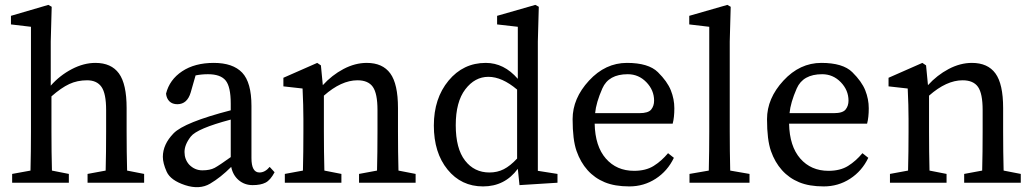

<svg xmlns="http://www.w3.org/2000/svg" viewBox="-20 -749 4234 787"><path d="M570.8 0H338.9V-36.1L413.1 -49.8Q415 -124 415 -210V-297.9Q415 -365.7 396 -392.8Q377 -419.9 336.9 -419.9Q296.9 -419.9 263.9 -404.5Q231 -389.2 190.9 -354V-210Q190.9 -126 192.9 -49.8L262.2 -36.1V0H29.8V-36.1L105 -49.8Q106.9 -126 106.9 -210V-639.2L24.9 -648.9V-684.1L178.2 -729L191.9 -721.2L188 -579.1V-397.9Q225.1 -439.9 274.2 -465.6Q323.2 -491.2 371.1 -491.2Q436 -491.2 467.5 -448Q499 -404.8 499 -306.2V-210Q499 -126 501 -49.8L570.8 -36.1Z M1043.5 -42Q1066.4 -42 1085.4 -64.9L1105.5 -43Q1088.4 -10.7 1068.6 -0.5Q1048.8 9.8 1015.6 9.8Q982.4 9.8 958.5 -10.5Q934.6 -30.8 927.7 -64.9Q884.3 -21.5 841.1 3.9Q797.9 29.3 738.5 9.8Q679.2 -9.8 663.3 -44.9Q647.5 -80.1 647.5 -106Q647.5 -157.2 691.4 -202.4Q735.4 -247.6 925.8 -296.9V-324.2Q925.8 -393.6 904.8 -419.2Q883.8 -444.8 832.5 -444.8Q806.2 -444.8 781.7 -439.9L761.7 -370.1Q747.6 -322.3 707.5 -321.8Q686.5 -321.8 674.6 -333.5Q662.6 -345.2 660.6 -365.2Q674.8 -422.4 726.6 -456.8Q778.3 -491.2 856.4 -491.2Q934.6 -491.2 972.7 -451.2Q1010.7 -411.1 1010.7 -314.9V-101.1Q1010.7 -42 1043.5 -42ZM755.4 -74.2Q778.3 -50.8 809.6 -50.8Q840.8 -50.8 859.9 -61Q878.9 -71.3 925.8 -105V-258.8Q787.6 -222.2 762 -189.2Q736.3 -156.2 736.3 -126Q736.3 -95.7 755.4 -74.2Z M1445.3 -419.9Q1378.9 -419.9 1307.6 -356.9V-210Q1307.6 -126 1309.6 -49.8L1379.4 -36.1V0H1147.5V-36.1L1221.7 -49.8Q1223.6 -126 1223.6 -210V-261.2Q1223.6 -315.4 1220.2 -386.2L1141.6 -395V-430.2L1280.3 -491.2L1295.4 -481L1303.2 -399.9Q1340.3 -440.9 1387.9 -466.1Q1435.5 -491.2 1483.4 -491.2Q1548.3 -491.2 1579.8 -448Q1611.3 -404.8 1611.3 -306.2V-210Q1611.3 -126 1613.3 -49.8L1683.6 -36.1V0H1451.7V-36.1L1525.4 -49.8Q1527.3 -124 1527.3 -210V-297.9Q1527.3 -365.7 1508.3 -392.8Q1489.3 -419.9 1445.3 -419.9Z M2102.5 -57.1Q2049.3 15.1 1960 15.1Q1870.6 15.1 1814.5 -54Q1758.3 -123 1758.3 -234.4Q1758.3 -345.7 1818.6 -418.5Q1878.9 -491.2 1971.2 -491.2Q2045.9 -491.2 2102.5 -425.8V-639.2L2017.6 -648.9V-684.1L2174.3 -729L2188.5 -721.2L2184.6 -579.1V-48.8L2265.1 -36.1V0L2109.4 9.8ZM2099.6 -381.8Q2037.6 -434.1 1981.9 -434.1Q1926.3 -434.1 1887.2 -382.8Q1848.1 -331.5 1848.1 -235.8Q1848.1 -140.1 1886 -91.1Q1923.8 -42 1986.3 -42Q2018.6 -42 2044.9 -55.4Q2071.3 -68.8 2099.6 -99.1Z M2737.3 -242.2H2417.5Q2419.4 -149.4 2463.4 -99.1Q2507.3 -48.8 2579.1 -48.8Q2627 -48.8 2659.2 -68.8Q2691.4 -88.9 2718.3 -121.1L2742.2 -102.1Q2716.3 -47.9 2667.7 -16.4Q2619.1 15.1 2559.6 15.1Q2500 15.1 2458.7 -2Q2417.5 -19 2388.4 -51.5Q2359.4 -84 2343.3 -129.9Q2327.1 -175.8 2327.1 -260.7Q2327.1 -345.7 2394.3 -418.5Q2461.4 -491.2 2549.8 -491.2Q2638.2 -491.2 2676.8 -453.1Q2715.3 -415 2729.7 -378.9Q2744.1 -342.8 2744.1 -305.2Q2744.1 -267.6 2737.3 -242.2ZM2601.1 -285.2Q2637.2 -285.2 2649.2 -300Q2661.1 -314.9 2661.1 -336.4Q2661.1 -379.4 2629.4 -412.1Q2597.7 -444.8 2553.2 -444.8Q2474.6 -444.8 2449 -386.5Q2423.3 -328.1 2419.4 -285.2Z M3052.2 0H2806.2V-36.1L2885.3 -49.8Q2887.2 -131.8 2887.2 -210V-639.2L2805.2 -648.9V-684.1L2961.4 -729L2975.1 -721.2L2971.2 -579.1V-210Q2971.2 -129.9 2973.1 -49.8L3052.2 -36.1Z M3534.2 -242.2H3214.4Q3216.3 -149.4 3260.3 -99.1Q3304.2 -48.8 3376 -48.8Q3423.8 -48.8 3456.1 -68.8Q3488.3 -88.9 3515.1 -121.1L3539.1 -102.1Q3513.2 -47.9 3464.6 -16.4Q3416 15.1 3356.4 15.1Q3296.9 15.1 3255.6 -2Q3214.4 -19 3185.3 -51.5Q3156.2 -84 3140.1 -129.9Q3124 -175.8 3124 -260.7Q3124 -345.7 3191.2 -418.5Q3258.3 -491.2 3346.7 -491.2Q3435.1 -491.2 3473.6 -453.1Q3512.2 -415 3526.6 -378.9Q3541 -342.8 3541 -305.2Q3541 -267.6 3534.2 -242.2ZM3397.9 -285.2Q3434.1 -285.2 3446 -300Q3458 -314.9 3458 -336.4Q3458 -379.4 3426.3 -412.1Q3394.5 -444.8 3350.1 -444.8Q3271.5 -444.8 3245.8 -386.5Q3220.2 -328.1 3216.3 -285.2Z M3925.8 -419.9Q3859.4 -419.9 3788.1 -356.9V-210Q3788.1 -126 3790 -49.8L3859.9 -36.1V0H3627.9V-36.1L3702.1 -49.8Q3704.1 -126 3704.1 -210V-261.2Q3704.1 -315.4 3700.7 -386.2L3622.1 -395V-430.2L3760.7 -491.2L3775.9 -481L3783.7 -399.9Q3820.8 -440.9 3868.4 -466.1Q3916 -491.2 3963.9 -491.2Q4028.8 -491.2 4060.3 -448Q4091.8 -404.8 4091.8 -306.2V-210Q4091.8 -126 4093.8 -49.8L4164.1 -36.1V0H3932.1V-36.1L4005.9 -49.8Q4007.8 -124 4007.8 -210V-297.9Q4007.8 -365.7 3988.8 -392.8Q3969.7 -419.9 3925.8 -419.9Z"/></svg>

Font: SourceSerifPro-Regular
Style: Regular
Weight: 400
Designer: Frank Grießhammer
Foundry: Adobe Systems Incorporated
Version: Version 1.014;PS Version 1.0;hotconv 1.0.73;makeotf.lib2.5.5